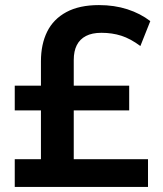

<svg xmlns="http://www.w3.org/2000/svg" viewBox="-20 -735 640 755"><path d="M38 0V-109H141V-301H38V-398H141V-494Q141 -561 165.5 -610.5Q190 -660 241 -687.5Q292 -715 369 -715Q430 -715 481 -698.5Q532 -682 571 -652L532 -554Q493 -583 457 -594.5Q421 -606 379 -606Q342 -606 318 -593.5Q294 -581 282 -557.5Q270 -534 270 -499V-398H488V-301H270V-109H562V0Z"/></svg>

Font: Nunito Sans 6pt
Style: Bold
Weight: 700
Version: Version 3.101;gftools[0.9.27]